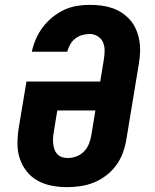

<svg xmlns="http://www.w3.org/2000/svg" viewBox="-20 -763 640 791"><path d="M256 8Q224 8 193 2Q162 -4 135.5 -18.5Q109 -33 90 -57Q71 -81 61.5 -110Q52 -139 52 -171Q52 -203 57 -235L89 -427H393L408 -519Q411 -537 411 -555.5Q411 -574 404 -589.5Q397 -605 382 -614Q367 -623 349 -623Q334 -623 318.5 -618.5Q303 -614 290 -604Q277 -594 269 -579.5Q261 -565 257 -550H111Q117 -577 128 -602.5Q139 -628 156 -650.5Q173 -673 195.5 -691.5Q218 -710 243.5 -722Q269 -734 296 -738.5Q323 -743 349 -743Q374 -743 397.5 -740Q421 -737 443 -729.5Q465 -722 484 -709Q503 -696 517.5 -679Q532 -662 541 -640.5Q550 -619 554 -596Q558 -573 557 -548.5Q556 -524 552 -500L500 -185Q495 -157 485 -130.5Q475 -104 457.5 -80.5Q440 -57 416 -39Q392 -21 365.5 -10.5Q339 0 311 4Q283 8 256 8ZM259 -112Q277 -112 294.5 -118.5Q312 -125 325.5 -138.5Q339 -152 346 -169.5Q353 -187 356 -204L373 -308H216L201 -216Q199 -204 198.5 -191.5Q198 -179 199.5 -167.5Q201 -156 205 -145.5Q209 -135 217 -127Q225 -119 236 -115.5Q247 -112 259 -112Z"/></svg>

Font: Iosevka Slab HvExObl
Style: Regular
Weight: 900
Width: 7
Italic angle: -9°
Monospace: yes
Designer: Belleve Invis
Foundry: Belleve Invis
Version: Version 11.1.1; ttfautohint (v1.8.3)